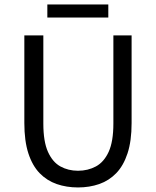

<svg xmlns="http://www.w3.org/2000/svg" viewBox="-20 -812 685 844"><path d="M322.8 12Q272.5 12 229.4 -2.9Q186.3 -17.9 154.4 -50.6Q122.5 -83.4 104.7 -137.9Q87 -192.4 87 -271V-656.3H170.5V-268.7Q170.5 -189.9 190.8 -144.6Q211.1 -99.4 245.5 -80.4Q280 -61.4 322.8 -61.4Q366.3 -61.4 401.6 -80.4Q436.9 -99.4 457.7 -144.6Q478.4 -189.9 478.4 -268.7V-656.3H558.5V-271Q558.5 -192.4 540.6 -137.9Q522.7 -83.4 490.8 -50.6Q459 -17.9 416.1 -2.9Q373.1 12 322.8 12ZM188.1 -735V-792.4H456.1V-735Z"/></svg>

Font: Source Sans Variable
Style: Regular
Weight: 200
Designer: Paul D. Hunt
Foundry: Adobe Systems Incorporated
Version: Version 3.006;hotconv 1.0.111;makeotfexe 2.5.65597